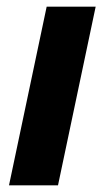

<svg xmlns="http://www.w3.org/2000/svg" viewBox="-20 -556 315 576"><path d="M7 0H154L267 -536H120Z"/></svg>

Font: Mona Sans
Style: Bold Italic
Weight: 700
Italic angle: -11.7°
Designer: Deni Anggara
Foundry: GitHub
Version: Version 2.000;Glyphs 3.2.3 (3260)